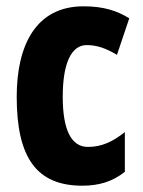

<svg xmlns="http://www.w3.org/2000/svg" viewBox="-20 -579 454 609"><path d="M241 10C294 10 337 -3 376 -34V-160C337 -129 302 -113 259 -113C206 -113 179 -167 179 -272C179 -378 206 -436 255 -436C287 -436 316 -426 351 -405L390 -521C351 -545 308 -559 245 -559C94 -559 33 -436 33 -272C33 -79 96 10 241 10Z"/></svg>

Font: Noto Sans Sinhala UI ExtraCondensed ExtraBold
Style: Regular
Weight: 800
Width: 2
Designer: Jelle Bosma - Monotype Design Team
Foundry: Monotype Imaging Inc.
Version: Version 2.006